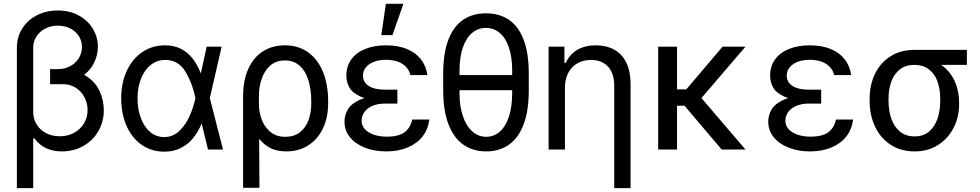

<svg xmlns="http://www.w3.org/2000/svg" viewBox="-20 -771 5055 990"><path d="M515.2 -203Q515.2 -143.6 487.2 -95Q459.3 -46.3 409.7 -18.3Q360.2 9.7 298.3 9.7Q255.9 9.7 219.8 -5.9Q183.7 -21.4 156.8 -58.7L151.2 -55.9V-193.4Q151.2 -159.2 168.2 -130.7Q185.1 -102.2 216 -85.3Q246.9 -68.4 288 -68.4Q331.1 -68.4 363.8 -87Q396.4 -105.7 414 -136.4Q431.6 -167.1 431.6 -203.7Q431.6 -238.3 415.7 -269Q399.9 -299.7 371 -318.4Q342.2 -337 305.2 -337H238.3V-408.8H307.3Q376 -408.8 423.2 -379.5Q470.3 -350.1 492.7 -303Q515.2 -255.9 515.2 -203ZM484.8 -530.4Q484.8 -484.1 462 -441.3Q439.2 -398.5 392.4 -370.9Q345.6 -343.2 279 -343.2H238.3V-414.4H276.9Q314.9 -414.4 343.6 -430.6Q372.2 -446.8 387.4 -473.1Q402.6 -499.3 402.6 -529Q402.6 -560.1 386.4 -585.3Q370.2 -610.5 341.5 -624.7Q312.8 -638.8 278.3 -638.8Q243.4 -638.8 214.6 -624.3Q185.8 -609.8 168.5 -583.9Q151.2 -558 151.2 -524.9V198.9H67V-524.9Q67 -579.4 94.3 -623.3Q121.5 -667.1 169.7 -692Q217.9 -716.9 278.3 -716.9Q340.8 -716.9 387.9 -690.3Q435.1 -663.7 459.9 -620.9Q484.8 -578 484.8 -530.4Z M605 -265.2Q605 -343.9 634 -406.1Q663 -468.2 714.3 -502.8Q765.5 -537.3 830.8 -537.3Q877.1 -537.3 912.6 -519.3Q948.2 -501.4 973.1 -469.4Q997.9 -437.5 1015.2 -393H1047.7L1061.5 -266.6L1129.8 0H1052.5L987.6 -266.6Q972 -341.5 935.9 -401.8Q899.9 -462 831.5 -462Q790.1 -462 757.9 -436.8Q725.8 -411.6 707.5 -366.5Q689.2 -321.5 689.2 -263.8Q689.2 -207.2 706.5 -161.6Q723.8 -116 754.7 -90.1Q785.6 -64.2 826 -64.2Q872.6 -64.2 906.2 -97.4Q939.9 -130.5 958.9 -175.1Q977.9 -219.6 987.6 -263.8L1045.6 -530.4H1122.9L1061.5 -263.8L1047.7 -133.3H1019.3Q1001 -89.1 974.3 -57Q947.5 -24.9 910 -6.7Q872.6 11.4 825.3 11Q759.7 10.4 709.6 -24.9Q659.5 -60.1 632.3 -122.6Q605 -185.1 605 -265.2Z M1448.9 -537.3Q1518.3 -537.3 1568.5 -501.4Q1618.8 -465.5 1645.4 -400.2Q1672 -334.9 1672 -247.9V-238.3Q1672 -166.1 1645.7 -110Q1619.5 -53.9 1570.6 -22.1Q1521.8 9.7 1456.5 9.7Q1404 9.7 1367.1 -11.4Q1330.1 -32.5 1305.2 -71.3Q1280.4 -110.2 1260.4 -168.5L1314.9 -234.1Q1314.9 -196.5 1328.4 -157.6Q1341.9 -118.8 1372.6 -92.2Q1403.3 -65.6 1451.7 -65.6Q1495.9 -65.6 1525.9 -88.7Q1555.9 -111.9 1570.4 -150.9Q1584.9 -189.9 1584.9 -238.3V-247.9Q1584.9 -309.7 1570.1 -357.6Q1555.2 -405.4 1524.9 -432.3Q1494.5 -459.3 1448.9 -459.3Q1403.3 -459.3 1373.3 -432.7Q1343.2 -406.1 1328.9 -363.4Q1314.6 -320.8 1314.9 -273.5L1317.7 197.5H1233.4V-272.1Q1233.4 -358.8 1261.4 -418.3Q1289.4 -477.9 1337.7 -507.6Q1386 -537.3 1448.9 -537.3Z M2029 -276.2V-236.9H1964.8Q1928.9 -236.9 1901.6 -225.5Q1874.3 -214.1 1859.5 -193.7Q1844.6 -173.3 1844.6 -148.5Q1844.6 -124.3 1860.8 -105.7Q1877.1 -87 1906.8 -76.7Q1936.5 -66.3 1975.8 -66.3Q2032.8 -66.3 2064.1 -87.9Q2095.3 -109.5 2105.7 -154.7H2193.4Q2187.8 -105 2159.2 -68Q2130.5 -31.1 2082.2 -10.7Q2033.8 9.7 1971.7 9.7Q1910.2 9.7 1861.2 -9.7Q1812.2 -29 1784.2 -63.7Q1756.2 -98.4 1756.2 -143.6Q1756.2 -177.1 1773.5 -206.7Q1790.7 -236.2 1834.9 -256.2Q1879.1 -276.2 1955.8 -276.2ZM1765.9 -381.2Q1765.9 -429.6 1791.4 -464.8Q1817 -500 1863.3 -518.6Q1909.5 -537.3 1970.3 -537.3Q2030.7 -537.3 2076.5 -519Q2122.2 -500.7 2149.7 -466.2Q2177.1 -431.6 2183.7 -384H2096Q2087.4 -420.2 2054.7 -441.5Q2022.1 -462.7 1970.3 -462.7Q1934.7 -462.7 1908 -452.3Q1881.2 -442 1866.4 -423.5Q1851.5 -405 1851.5 -381.2Q1851.5 -358.8 1864.3 -342.7Q1877.1 -326.7 1902.3 -317.7Q1927.5 -308.7 1964.8 -308.7H2029V-254.1H1955.8Q1880.9 -254.1 1838.9 -273.1Q1797 -292.1 1781.4 -319.9Q1765.9 -347.7 1765.9 -381.2ZM1969.6 -751.4H2060.1L2003.5 -589.8H1946.1Z M2656.1 -305.9H2318.4V-384H2656.1ZM2486.9 9.7Q2419.2 9.7 2369.5 -24.9Q2319.8 -59.4 2292.5 -129.8Q2265.2 -200.3 2265.2 -305.9V-391.6Q2265.2 -496.9 2292.1 -566.5Q2319.1 -636 2368.4 -669.2Q2417.8 -702.3 2485.5 -702.3Q2554.2 -702.3 2603.8 -669.2Q2653.3 -636 2679.9 -566.5Q2706.5 -496.9 2706.5 -391.6V-305.9Q2706.5 -199.9 2679.9 -129.7Q2653.3 -59.4 2603.9 -24.9Q2554.6 9.7 2486.9 9.7ZM2485.5 -627.1Q2445.4 -627.1 2414.7 -601.5Q2384 -576 2366.7 -526.2Q2349.4 -476.5 2349.4 -407.5V-290.7Q2349.4 -221.7 2367.1 -170.9Q2384.7 -120.2 2415.9 -92.9Q2447.2 -65.6 2486.9 -65.6Q2527.3 -65.6 2557.5 -92.5Q2587.7 -119.5 2604.3 -170.2Q2620.9 -221 2620.9 -290.7V-407.5Q2620.9 -476.5 2603.9 -526.2Q2587 -576 2556.5 -601.5Q2525.9 -627.1 2485.5 -627.1Z M2893 0H2808.7V-530.4H2890.2V-446.8H2897.1Q2909.9 -474.8 2931.1 -495Q2952.3 -515.2 2982.6 -526.2Q3012.8 -537.3 3051.8 -537.3Q3106.4 -537.3 3146.8 -515.2Q3187.2 -493.1 3209.3 -448Q3231.4 -403 3231.4 -337V198.9H3147.1V-330.8Q3147.1 -371.5 3132.9 -401.2Q3118.8 -430.9 3091.5 -446.5Q3064.2 -462 3026.9 -462Q2988.3 -462 2957.9 -445.1Q2927.5 -428.2 2910.2 -395.7Q2893 -363.3 2893 -318.4Z M3471 0H3373.6V-530.4H3471ZM3562.8 -225.8H3439.9L3424.7 -310.1H3518.6L3705.8 -530.4H3823.9ZM3506.2 -230 3569.1 -297.7 3823.9 0H3701Z M4214.1 -276.2V-236.9H4149.9Q4114 -236.9 4086.7 -225.5Q4059.4 -214.1 4044.5 -193.7Q4029.7 -173.3 4029.7 -148.5Q4029.7 -124.3 4045.9 -105.7Q4062.2 -87 4091.9 -76.7Q4121.5 -66.3 4160.9 -66.3Q4217.9 -66.3 4249.1 -87.9Q4280.4 -109.5 4290.7 -154.7H4378.5Q4372.9 -105 4344.3 -68Q4315.6 -31.1 4267.3 -10.7Q4218.9 9.7 4156.8 9.7Q4095.3 9.7 4046.3 -9.7Q3997.2 -29 3969.3 -63.7Q3941.3 -98.4 3941.3 -143.6Q3941.3 -177.1 3958.6 -206.7Q3975.8 -236.2 4020 -256.2Q4064.2 -276.2 4140.9 -276.2ZM3951 -381.2Q3951 -429.6 3976.5 -464.8Q4002.1 -500 4048.3 -518.6Q4094.6 -537.3 4155.4 -537.3Q4215.8 -537.3 4261.6 -519Q4307.3 -500.7 4334.8 -466.2Q4362.2 -431.6 4368.8 -384H4281.1Q4272.4 -420.2 4239.8 -441.5Q4207.2 -462.7 4155.4 -462.7Q4119.8 -462.7 4093.1 -452.3Q4066.3 -442 4051.5 -423.5Q4036.6 -405 4036.6 -381.2Q4036.6 -358.8 4049.4 -342.7Q4062.2 -326.7 4087.4 -317.7Q4112.6 -308.7 4149.9 -308.7H4214.1V-254.1H4140.9Q4066 -254.1 4024 -273.1Q3982 -292.1 3966.5 -319.9Q3951 -347.7 3951 -381.2Z M4694.8 -513.8Q4705.1 -512.4 4714.3 -507.1Q4723.4 -501.7 4736.9 -491.7Q4744.1 -486.2 4752.6 -480.7Q4761 -475.1 4770.2 -469.6Q4779.4 -464.1 4790.1 -459.9Q4831.8 -443 4862.4 -411.8Q4893 -380.5 4909.2 -336.8Q4925.4 -293.2 4925.4 -241.7V-232Q4925.4 -168.5 4897.8 -113.3Q4870.2 -58 4818 -24.2Q4765.9 9.7 4696.1 9.7Q4625 9.7 4572.5 -24.5Q4520 -58.7 4492.1 -117.9Q4464.1 -177.1 4464.1 -251.4V-262.4Q4464.1 -333.9 4492.1 -391.1Q4520 -448.2 4572.2 -481Q4624.3 -513.8 4694.8 -513.8ZM4696.1 -67.7Q4740.7 -67.7 4770.2 -92.5Q4799.7 -117.4 4813.9 -158.7Q4828 -199.9 4828 -251.4V-262.4Q4828 -311.1 4813.9 -350.7Q4799.7 -390.2 4769.7 -413.3Q4739.6 -436.5 4694.8 -436.5Q4649.9 -436.5 4620.2 -413.3Q4590.5 -390.2 4576 -350.7Q4561.5 -311.1 4561.5 -262.4V-251.4Q4561.5 -199.9 4576 -158.7Q4590.5 -117.4 4620.5 -92.5Q4650.6 -67.7 4696.1 -67.7ZM4965.5 -436.5H4694.8V-513.8H4965.5Z"/></svg>

Font: Pretendard Variable
Style: Regular
Weight: 400
Designer: Base glyphs from Inter by Rasmus Andersson; Hangul glyphs from Noto Sans CJK(Source Han Sans) by Jang Soo-young and Kang
Foundry: Kil Hyung-jin
Version: Version 1.100;FEAKit 1.0